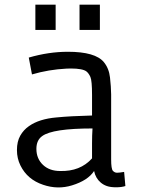

<svg xmlns="http://www.w3.org/2000/svg" viewBox="-20 -794 624 824"><path d="M518.1 4.4Q502 9.8 478 9.8Q454.1 9.8 438.7 4.4Q423.3 -1 412.1 -10.7Q390.1 -29.3 383.8 -60.1Q357.4 -19.5 289.1 1.5Q227.5 20.5 165 -1Q97.7 -23.4 67.9 -83.5Q52.7 -113.8 52.7 -150.1Q52.7 -186.5 66.9 -211.7Q81.1 -236.8 104.5 -252.9Q148.4 -283.7 222.2 -290Q281.2 -295.9 375 -298.3V-386.2Q375 -448.2 367.9 -463.9Q360.8 -479.5 351.1 -487.3Q334.5 -500 283.7 -500L265.1 -499.5Q189 -495.6 117.2 -474.6L103.5 -546.9Q189 -571.8 271.5 -571.8Q389.2 -571.8 425.8 -527.3Q447.8 -500.5 452.1 -461.4Q456.5 -422.4 457 -389.2V-110.4Q457 -68.8 464.6 -60.8Q472.2 -52.7 482.2 -52.7Q492.2 -52.7 512.7 -56.2ZM375 -178.7Q375 -213.4 377 -242.7Q205.6 -242.7 161.1 -210Q136.2 -192.4 136.2 -155.3Q136.2 -112.8 165 -85.9Q192.9 -60.1 237.8 -60.1Q324.2 -57.6 375 -114.3ZM321.3 -773.9H408.7V-665.5H321.3ZM131.8 -773.9H218.8V-665.5H131.8Z"/></svg>

Font: Duru Sans
Style: Regular
Weight: 400
Designer: Onur Yazõcõgil
Foundry: Onur Yazõcõgil
Version: Version 1.002